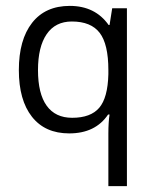

<svg xmlns="http://www.w3.org/2000/svg" viewBox="-20 -445 518 652"><path d="M215 8Q133 8 88.5 -48.5Q44 -105 44 -207Q44 -310 89 -367.5Q134 -425 217 -425Q303 -425 349 -360H352L361 -417H411V187H348V9Q348 -11 349 -27Q350 -43 352 -56H347Q304 8 215 8ZM225 -45Q288 -45 317 -79Q346 -113 348 -193V-207Q348 -295 318.5 -333.5Q289 -372 224 -372Q168 -372 138.5 -329Q109 -286 109 -207Q109 -127 138.5 -86Q168 -45 225 -45Z"/></svg>

Font: UN Bangla
Style: Regular
Weight: 400
Designer: Desinged by Rajon, Unicode developed by Rashed (IMGN)
Version: Version 2.001;March 19, 2023;FontCreator 14.0.0.2901 64-bit